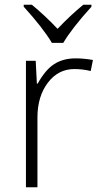

<svg xmlns="http://www.w3.org/2000/svg" viewBox="-20 -786 429 806"><path d="M363.8 -757.8Q280.8 -666 245.6 -606H197.8Q160.6 -668.5 79.6 -757.8V-766.1H113.8Q169.4 -720.2 221.7 -665Q274.4 -720.7 329.6 -766.1H363.8ZM297.9 -541Q331.5 -541 370.1 -534.2L360.8 -487.8Q327.6 -496.1 292 -496.1Q224.1 -496.1 180.7 -438.5Q137.2 -380.9 137.2 -293V0H88.9V-530.8H129.9L134.8 -435.1H138.2Q170.9 -493.7 208 -517.3Q245.1 -541 297.9 -541Z"/></svg>

Font: Zoram GWebM Light
Style: Regular
Weight: 300
Foundry: Ascender Corporation
Version: Version 1.000